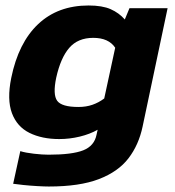

<svg xmlns="http://www.w3.org/2000/svg" viewBox="-20 -504 639 700"><path d="M158 176Q142 176 116 174.5Q90 173 65.5 170.5Q41 168 28 166L54 47Q73 53 104 56.5Q135 60 157 60Q243 60 283.5 44Q324 28 332 -13L336 -31Q308 -15 271 -6Q234 3 196 3Q133 3 87.5 -19.5Q42 -42 23.5 -91.5Q5 -141 21 -220Q47 -348 119 -416Q191 -484 303 -484Q353 -484 383.5 -470.5Q414 -457 435 -433L452 -474H591L500 -43Q486 24 448.5 73Q411 122 340.5 149Q270 176 158 176ZM266 -114Q294 -114 317 -122Q340 -130 360 -145L400 -330Q376 -366 320 -366Q264 -366 232.5 -329.5Q201 -293 185 -221Q172 -159 188.5 -136.5Q205 -114 266 -114Z"/></svg>

Font: Kanit SemiBold
Style: Italic
Weight: 600
Italic angle: -12°
Designer: Katatrad Team
Foundry: CadsonDemak
Version: Version 2.000; ttfautohint (v1.8.3)